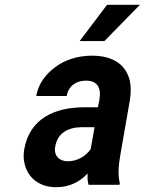

<svg xmlns="http://www.w3.org/2000/svg" viewBox="-20 -770 603 800"><path d="M482 -128 521 -352C526 -383 526 -410 521 -433C505 -501 451 -538 363 -538C301 -538 247 -519 207 -488C173 -462 140 -423 131 -370H258C265 -412 298 -434 338 -434C386 -434 403 -404 394 -353L388 -323H332C212 -323 104 -279 81 -148C77 -125 78 -104 83 -85C97 -30 142 10 215 10C271 10 314 -14 345 -47C344 -28 345 -13 349 0H478L479 -8C471 -41 473 -79 482 -128ZM210 -159C220 -218 267 -240 321 -240H374L358 -149C338 -120 303 -98 262 -98C227 -98 203 -122 210 -159ZM426 -750 312 -599H415L563 -750Z"/></svg>

Font: Asimov
Style: NarIt
Weight: 500
Designer: Google
Version: Version 2.000980; 2014